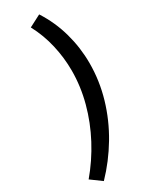

<svg xmlns="http://www.w3.org/2000/svg" viewBox="-290 -923 856 1104"><g transform="rotate(-30 138.5 -371.0)"><path d="M-31 85Q39 2 90.5 -95Q142 -192 170 -296.5Q198 -401 198 -506Q198 -591 178.5 -676Q159 -761 118 -838L197 -879Q253 -792 280.5 -693Q308 -594 308 -492Q308 -375 275 -262.5Q242 -150 181.5 -48.5Q121 53 40 137Z"/></g></svg>

Font: Bitter SemiBold
Style: Italic
Weight: 600
Italic angle: -9°
Designer: Sol Matas, and Bitter project Authors
Foundry: Sol Matas
Version: Version 2.001